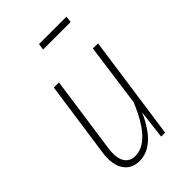

<svg xmlns="http://www.w3.org/2000/svg" viewBox="-215 -803 903 903"><g transform="rotate(-45 236.5 -352.0)"><path d="M397.9 -682.1H214.8L219.2 -713.9H401.9ZM166 9.8Q111.8 9.8 85.9 -30.5Q60.1 -70.8 69.8 -140.1L124 -520H158.2L104 -139.2Q95.7 -81.1 112.8 -51Q129.9 -21 168 -21Q264.6 -21 340.8 -206.1L383.8 -520H418L344.2 0H317.9L335 -144Q267.1 9.8 166 9.8Z"/></g></svg>

Font: Fira Sans Compressed UltraLight
Style: Italic
Weight: 200
Width: 3
Italic angle: -8°
Designer: Carrois Corporate & Edenspiekermann AG
Foundry: Carrois Corporate GbR & Edenspiekermann AG
Version: Version 4.203;PS 004.203;hotconv 1.0.88;makeotf.lib2.5.64775